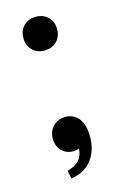

<svg xmlns="http://www.w3.org/2000/svg" viewBox="-85 -447 352 572"><g transform="rotate(-15 91.0 -160.5)"><path d="M33 -355Q33 -378 47.5 -392.5Q62 -407 85 -407Q108 -407 122.5 -392.5Q137 -378 137 -355Q137 -332 122.5 -317.5Q108 -303 85 -303Q62 -303 47.5 -317.5Q33 -332 33 -355ZM108 5Q101 9 89 9Q68 9 54 -5.5Q40 -20 40 -43Q40 -66 55 -81Q70 -96 93 -96Q119 -96 134 -76Q149 -56 149 -21Q149 23 126.5 51.5Q104 80 63 86L58 61Q84 53 95 41Q106 29 108 5Z"/></g></svg>

Font: Moniqa ExtBd Cond Paragraph
Style: Regular
Weight: 800
Width: 3
Designer: Rajesh Rajput
Foundry: Rajesh Rajput
Version: Version 1.000